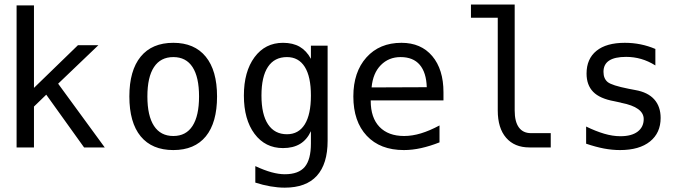

<svg xmlns="http://www.w3.org/2000/svg" viewBox="-20 -655 3040 853"><path d="M53.7 -630.9H130.9V-264.6L326.2 -454.1H417L238.3 -283.2L445.3 0H353.5L185.5 -234.4L130.9 -181.6V0H53.7Z M750 -401.4Q693.4 -401.4 664.1 -356.9Q634.8 -312.5 634.8 -226.6Q634.8 -140.6 664.1 -95.7Q693.4 -50.8 750 -50.8Q806.6 -50.8 835.4 -95.7Q864.3 -140.6 864.3 -226.6Q864.3 -312.5 835.4 -356.9Q806.6 -401.4 750 -401.4ZM750 -464.8Q843.8 -464.8 894 -403.3Q944.3 -341.8 944.3 -226.6Q944.3 -110.4 894.5 -49.3Q844.7 11.7 750 11.7Q655.3 11.7 605 -49.3Q554.7 -110.4 554.7 -226.6Q554.7 -341.8 605 -403.3Q655.3 -464.8 750 -464.8Z M1361.3 -230.5Q1361.3 -314.5 1334 -357.9Q1306.6 -401.4 1254.9 -401.4Q1199.2 -401.4 1170.4 -357.9Q1141.6 -314.5 1141.6 -230.5Q1141.6 -146.5 1170.9 -102.5Q1200.2 -58.6 1254.9 -58.6Q1306.6 -58.6 1334 -102.5Q1361.3 -146.5 1361.3 -230.5ZM1435.5 -29.3Q1435.5 73.2 1387.7 126Q1339.8 178.7 1245.1 178.7Q1214.8 178.7 1181.2 172.9Q1147.5 167 1114.3 156.2V83Q1154.3 101.6 1186.5 110.4Q1218.8 119.1 1245.1 119.1Q1306.6 119.1 1334 86.4Q1361.3 53.7 1361.3 -17.6V-72.3Q1343.8 -34.2 1313 -15.6Q1282.2 2.9 1237.3 2.9Q1158.2 2.9 1110.8 -60.5Q1063.5 -124 1063.5 -230.5Q1063.5 -336.9 1110.8 -400.9Q1158.2 -464.8 1237.3 -464.8Q1281.2 -464.8 1311.5 -447.3Q1341.8 -429.7 1361.3 -393.6V-452.1H1435.5Z M1950.2 -245.1V-209H1627V-207Q1627 -131.8 1666 -91.3Q1705.1 -50.8 1775.4 -50.8Q1811.5 -50.8 1850.1 -62.5Q1888.7 -74.2 1932.6 -97.7V-22.5Q1890.6 -5.9 1851.1 2.9Q1811.5 11.7 1774.4 11.7Q1668.9 11.7 1609.4 -51.8Q1549.8 -115.2 1549.8 -226.6Q1549.8 -335 1607.9 -399.9Q1666 -464.8 1763.7 -464.8Q1850.6 -464.8 1900.4 -405.8Q1950.2 -346.7 1950.2 -245.1ZM1876 -267.6Q1874 -333 1844.7 -367.2Q1815.4 -401.4 1759.8 -401.4Q1707 -401.4 1671.9 -365.7Q1636.7 -330.1 1630.9 -266.6Z M2266.6 -164.1Q2266.6 -114.3 2285.2 -88.9Q2303.7 -63.5 2338.9 -63.5H2426.8V0H2332Q2265.6 0 2228.5 -43Q2191.4 -85.9 2191.4 -164.1V-576.2H2072.3V-634.8H2266.6Z M2891.6 -437.5V-364.3Q2860.4 -383.8 2828.1 -393.1Q2795.9 -402.3 2761.7 -402.3Q2710.9 -402.3 2686 -385.7Q2661.1 -369.1 2661.1 -335.9Q2661.1 -305.7 2679.7 -290.5Q2698.2 -275.4 2772.5 -260.7L2802.7 -254.9Q2858.4 -245.1 2886.7 -213.4Q2915 -181.6 2915 -130.9Q2915 -64.5 2867.7 -26.4Q2820.3 11.7 2734.4 11.7Q2700.2 11.7 2663.6 4.9Q2627 -2 2584 -16.6V-92.8Q2626 -72.3 2664.1 -61Q2702.1 -49.8 2736.3 -49.8Q2786.1 -49.8 2813 -70.3Q2839.8 -90.8 2839.8 -126Q2839.8 -178.7 2740.2 -198.2L2737.3 -199.2L2710 -205.1Q2644.5 -216.8 2615.2 -247.1Q2585.9 -277.3 2585.9 -328.1Q2585.9 -393.6 2629.9 -429.2Q2673.8 -464.8 2755.9 -464.8Q2792 -464.8 2825.7 -458Q2859.4 -451.2 2891.6 -437.5Z"/></svg>

Font: BabelStone Marchen
Style: Regular
Weight: 400
Designer: Andrew West
Foundry: Andrew West
Version: Version 9.003 2021-11-11